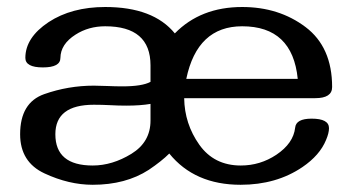

<svg xmlns="http://www.w3.org/2000/svg" viewBox="-20 -508 978 540"><path d="M656.7 11.7Q527.3 11.7 456.1 -76.2Q434.6 -54.7 398.4 -30.3Q333.5 11.7 240.7 11.7Q173.8 11.7 105.2 -20.3Q36.6 -52.2 36.6 -130.4Q36.6 -219.2 104.2 -243.2Q171.9 -267.1 244.1 -267.1Q259.8 -267.1 282.2 -266.1Q304.7 -265.1 324.7 -265.1Q379.9 -265.1 403.3 -277.8V-324.2Q403.3 -434.1 275.9 -434.1Q229 -434.1 192.4 -410.6Q150.4 -383.8 149.9 -345.2Q149.9 -318.4 100.6 -318.4Q51.3 -318.4 51.3 -345.2Q51.3 -402.3 116.7 -445.8Q181.6 -488.3 275.9 -488.3Q411.1 -488.3 471.7 -414.1Q544.4 -488.3 661.1 -488.3Q764.6 -488.3 839.4 -431.9Q914.1 -375.5 914.1 -263.2Q914.1 -231.9 866.7 -231.9H498Q499 -159.7 540.5 -101.1Q582 -42.5 657.2 -42.5Q711.9 -42.5 757.3 -72.8Q805.2 -105 810.1 -148.9Q812.5 -174.3 856.4 -174.3Q905.3 -174.3 905.3 -147.5Q905.3 -133.8 897 -114.3Q879.4 -71.3 830.6 -38.1Q757.3 11.7 656.7 11.7ZM817.4 -286.1Q802.7 -434.1 661.1 -434.1Q534.7 -434.1 503.9 -286.1ZM240.7 -42.5Q295.9 -42.5 349.6 -75.4Q403.3 -108.4 403.3 -168.9V-215.8Q375.5 -210.9 335 -210.9Q312.5 -210.9 289.8 -212.2Q267.1 -213.4 244.1 -213.4Q135.7 -213.4 135.7 -130.4Q135.7 -42.5 240.7 -42.5Z"/></svg>

Font: Gayathri
Style: Bold
Weight: 700
Designer: Binoy Dominic <binoy.domenic@gmail.com>
Foundry: SMC
Version: Version 1.000